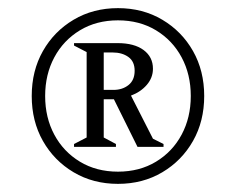

<svg xmlns="http://www.w3.org/2000/svg" viewBox="-20 -690 580 472"><path d="M270 -238Q209 -238 161 -266.5Q113 -295 85.5 -343.5Q58 -392 58 -454Q58 -516 85.5 -564.5Q113 -613 161 -641.5Q209 -670 270 -670Q331 -670 379 -641.5Q427 -613 454.5 -564.5Q482 -516 482 -454Q482 -392 454.5 -343.5Q427 -295 379 -266.5Q331 -238 270 -238ZM270 -268Q323 -268 363.5 -292.5Q404 -317 426.5 -359Q449 -401 449 -454Q449 -507 426.5 -549Q404 -591 363.5 -615.5Q323 -640 270 -640Q217 -640 176.5 -615.5Q136 -591 113.5 -549Q91 -507 91 -454Q91 -401 113.5 -359Q136 -317 176.5 -292.5Q217 -268 270 -268ZM162 -329V-336L193 -352V-562L162 -578V-584H269Q310 -584 333 -567Q356 -550 356 -521Q356 -499 341 -481.5Q326 -464 302 -455L356 -349L382 -336V-329H318L260 -446H235V-352L265 -336V-329ZM257 -561H235V-469H259Q281 -469 296 -481Q311 -493 311 -516Q311 -539 295.5 -550Q280 -561 257 -561Z"/></svg>

Font: Spectral
Style: Regular
Weight: 400
Designer: Jean-Baptiste Levee
Foundry: Production Type
Version: Version 2.001